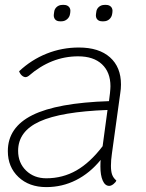

<svg xmlns="http://www.w3.org/2000/svg" viewBox="-20 -754 598 784"><path d="M437 -127Q433 -100 433 -77Q433 -54 438 -40.5Q443 -27 455 -17Q453 -10 443.5 -2.5Q434 5 426 5Q409 5 399.5 -16.5Q390 -38 390 -74Q390 -92 391 -101Q347 -47 290.5 -18.5Q234 10 169 10Q99 10 55.5 -31Q12 -72 12 -137Q12 -234 112.5 -284Q213 -334 425 -341L429 -373Q431 -393 431 -402Q431 -459 396.5 -491.5Q362 -524 299 -524Q189 -524 97 -444Q90 -439 85 -439Q77 -439 69.5 -445.5Q62 -452 58 -463Q108 -510 170.5 -535Q233 -560 302 -560Q384 -560 429 -520Q474 -480 474 -409Q474 -391 471 -373ZM399 -157 419 -305Q230 -298 142 -258Q54 -218 54 -138Q54 -89 86.5 -57.5Q119 -26 169 -26Q236 -26 292 -58Q348 -90 399 -157ZM200 -697 201 -704Q202 -717 211.5 -725.5Q221 -734 235 -734H241Q254 -734 261.5 -726Q269 -718 267 -704L266 -697Q264 -684 254 -675.5Q244 -667 231 -667H225Q211 -667 204.5 -675.5Q198 -684 200 -697ZM372 -697 373 -704Q374 -717 383.5 -725.5Q393 -734 407 -734H413Q426 -734 433.5 -726Q441 -718 439 -704L438 -697Q436 -684 426.5 -675.5Q417 -667 403 -667H397Q384 -667 377 -675Q370 -683 372 -697Z"/></svg>

Font: Krub ExtraLight
Style: Italic
Weight: 275
Italic angle: -8°
Designer: Ekaluck Peanpanawate
Foundry: Cadson Demak Co.,Ltd.
Version: Version 1.000; ttfautohint (v1.6)